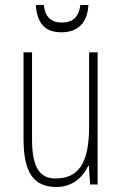

<svg xmlns="http://www.w3.org/2000/svg" viewBox="-20 -737 487 767"><path d="M225 -608C293 -608 330 -648 333 -717H301C295 -670 272 -647 227 -647C182 -647 160 -671 155 -717H123C128 -643 161 -608 225 -608ZM206 10C260 10 306 -19 332 -74H335L340 0H370V-528H336V-232C336 -82 292 -24 201 -24C138 -24 108 -70 108 -179V-528H74V-183C74 -47 114 10 206 10Z"/></svg>

Font: Kathrein 37 Thin Condensed
Style: Regular
Weight: 250
Width: 3
Designer: Lazydogs Typefoundry, based on Open Sans by Ascender Corporation
Foundry: Lazydogs Typefoundry
Version: Version 1.003;PS 001.003;hotconv 1.0.88;makeotf.lib2.5.64775